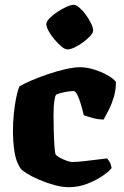

<svg xmlns="http://www.w3.org/2000/svg" viewBox="-20 -780 516 800"><path d="M266 0Q239 0 206.5 -9Q174 -18 143.5 -31Q113 -44 91.5 -57.5Q70 -71 65 -79Q46 -108 40 -149.5Q34 -191 34 -234Q34 -269 37.5 -305.5Q41 -342 47.5 -373Q54 -404 61 -420Q77 -430 108 -443.5Q139 -457 177 -470Q215 -483 251.5 -491.5Q288 -500 316 -500Q332 -500 352.5 -495.5Q373 -491 394.5 -482.5Q416 -474 434 -463Q452 -452 463 -439Q463 -405 454.5 -376.5Q446 -348 434.5 -325Q423 -302 412 -282Q389 -282 366 -288.5Q343 -295 329 -300Q323 -326 316 -349Q309 -372 301.5 -386.5Q294 -401 285 -401Q281 -401 266.5 -399Q252 -397 237 -393.5Q222 -390 213 -385Q210 -379 207.5 -365.5Q205 -352 204 -335Q203 -318 203 -299Q203 -271 204 -234.5Q205 -198 207 -169.5Q209 -141 212 -136Q215 -132 223.5 -126.5Q232 -121 243.5 -116Q255 -111 265 -108Q275 -105 279 -105Q299 -105 330.5 -108.5Q362 -112 389.5 -115.5Q417 -119 426 -120Q430 -116 436 -106.5Q442 -97 445 -80Q436 -67 408.5 -48Q381 -29 344 -14.5Q307 0 266 0ZM260 -574Q251 -574 236.5 -586Q222 -598 207.5 -615Q193 -632 183 -650Q173 -668 173 -680Q173 -690 186 -703.5Q199 -717 218.5 -730Q238 -743 257 -751.5Q276 -760 287 -760Q297 -760 311 -748Q325 -736 338 -718Q351 -700 359.5 -682.5Q368 -665 368 -653Q368 -643 356 -630Q344 -617 326.5 -604Q309 -591 291 -582.5Q273 -574 260 -574Z"/></svg>

Font: Texturina Medium 12pt Black
Style: Regular
Weight: 900
Version: Version 1.002